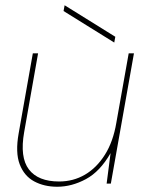

<svg xmlns="http://www.w3.org/2000/svg" viewBox="-20 -699 557 731"><path d="M198 12Q148 12 110 -8.5Q72 -29 55 -73.5Q38 -118 51 -191L105 -496H125L72 -196Q55 -100 90 -54Q125 -8 205 -8Q259 -8 303.5 -34Q348 -60 379.5 -110Q411 -160 423 -232L470 -496H490L402 0H386L401 -116Q361 -46 307 -17Q253 12 198 12ZM415 -537 222 -657 226 -679 419 -559Z"/></svg>

Font: DM Sans 24pt Thin
Style: Italic
Weight: 250
Italic angle: -10°
Designer: Colophon Foundry, Jonny Pinhorn
Foundry: Colophon Foundry
Version: Version 4.004;gftools[0.9.30]